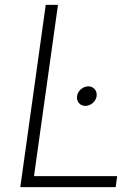

<svg xmlns="http://www.w3.org/2000/svg" viewBox="-20 -765 574 785"><path d="M63 0H453L459 -45H119L217 -745H167ZM295 -372C292 -349 308 -332 329 -332C350 -332 372 -349 375 -372C378 -395 362 -412 341 -412C320 -412 298 -395 295 -372Z"/></svg>

Font: Mluvka ExtraLight
Style: Italic
Weight: 200
Italic angle: -8°
Designer: Modified by Jiří Krblich, Original typeface by Gumpita Rahayu
Foundry: Gumpita Rahayu & Jiří Krblich
Version: Version 2.000;Glyphs 3.1.1 (3134)